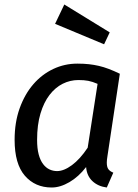

<svg xmlns="http://www.w3.org/2000/svg" viewBox="-20 -822 615 854"><path d="M458 -128Q455 -110 455 -99Q455 -79 462 -69.5Q469 -60 484 -54L455 12Q416 7 391 -16.5Q366 -40 363 -79Q330 -36 289 -12Q248 12 210 12Q136 12 90.5 -40.5Q45 -93 45 -200Q45 -278 67.5 -340.5Q90 -403 128 -447Q166 -491 216.5 -515Q267 -539 324 -539Q352 -539 375 -536.5Q398 -534 419.5 -529Q441 -524 463.5 -515.5Q486 -507 513 -494ZM234 -61Q264 -61 300 -87.5Q336 -114 370 -165L414 -449Q391 -459 372.5 -462.5Q354 -466 329 -466Q292 -466 259 -449.5Q226 -433 200.5 -400Q175 -367 160 -317Q145 -267 145 -200Q145 -162 152 -135.5Q159 -109 171.5 -92.5Q184 -76 200 -68.5Q216 -61 234 -61ZM443 -625 225 -716 266 -802 468 -678Z"/></svg>

Font: Yekcdsyqcyvpieeyorgstswgcgt
Style: Regular
Weight: 400
Italic angle: -8°
Designer: Carrois Corporate & Edenspiekermann
Foundry: Carrois Corporate GbR & Edenspiekermann AG
Version: Version 2.001